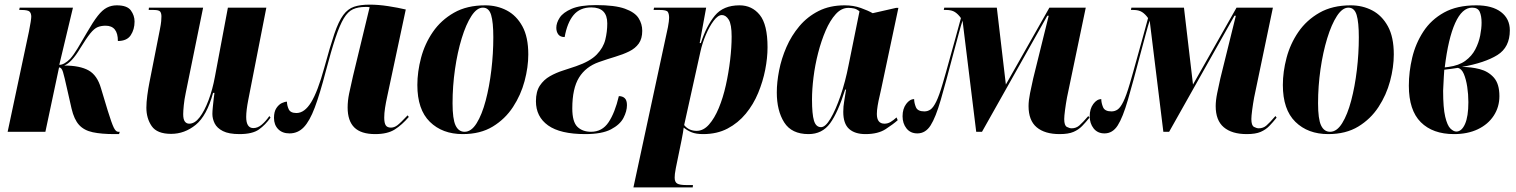

<svg xmlns="http://www.w3.org/2000/svg" viewBox="-20 -569 6545 829"><path d="M474 10Q418 10 380.5 2Q343 -6 321.5 -29.5Q300 -53 289 -100L269 -188Q258 -238 252 -258Q246 -278 235 -278L176 0H13L105 -433Q110 -458 112.5 -474.5Q115 -491 115 -497Q115 -511 108 -518.5Q101 -526 72 -526H63L65 -536H295L236 -289Q247 -289 259 -296Q271 -303 283 -315Q298 -332 315 -360Q332 -388 355 -428Q382 -475 402 -500.5Q422 -526 441.5 -536Q461 -546 484 -546Q529 -546 545 -524Q561 -502 561 -476Q561 -442 544.5 -417Q528 -392 489 -392Q489 -458 436 -458Q417 -458 402 -452Q387 -446 370 -425Q353 -404 326 -360Q289 -298 257 -286Q325 -286 362.5 -265Q400 -244 416 -188L445 -92Q462 -37 471 -18.5Q480 0 490 0H497L494 10Z M1014 10Q968 10 942.5 -3Q917 -16 907 -36Q897 -56 897 -77Q897 -88 899 -108Q901 -128 903 -145.5Q905 -163 906 -168H900Q873 -69 825 -30Q777 9 719 9Q658 9 635 -24.5Q612 -58 612 -104Q612 -127 616 -157Q620 -187 625 -212L670 -440Q675 -465 676 -477.5Q677 -490 677 -498Q677 -512 671.5 -519Q666 -526 643 -526H622L623 -536H857L782 -168Q776 -140 773.5 -114.5Q771 -89 771 -76Q771 -54 778 -44.5Q785 -35 797 -35Q821 -35 842 -62.5Q863 -90 880.5 -136.5Q898 -183 908 -238L964 -536H1130L1052 -138Q1043 -92 1043 -64Q1043 -16 1074 -16Q1093 -16 1110.5 -31Q1128 -46 1143 -68L1148 -61Q1126 -30 1098 -10Q1070 10 1014 10Z M1600 10Q1539 10 1510 -18.5Q1481 -47 1481 -105Q1481 -134 1487.5 -165.5Q1494 -197 1504 -240L1576 -538Q1571 -539 1566.5 -539Q1562 -539 1557 -539Q1526 -539 1504 -529Q1482 -519 1464.5 -490Q1447 -461 1428.5 -405.5Q1410 -350 1386 -259Q1361 -163 1339 -104.5Q1317 -46 1291.5 -19.5Q1266 7 1230 7Q1199 7 1181 -11.5Q1163 -30 1163 -60Q1163 -87 1173.5 -102.5Q1184 -118 1197 -124Q1210 -130 1219 -130Q1219 -114 1226.5 -97.5Q1234 -81 1260 -81Q1295 -81 1323.5 -127.5Q1352 -174 1380 -276Q1405 -368 1423.5 -422.5Q1442 -477 1462 -504Q1482 -531 1509 -540Q1536 -549 1576 -549Q1614 -549 1656 -542.5Q1698 -536 1732 -528L1652 -153Q1646 -126 1642.5 -103Q1639 -80 1639 -61Q1639 -38 1645.5 -28Q1652 -18 1668 -18Q1682 -18 1695.5 -28Q1709 -38 1740 -71L1745 -64Q1716 -30 1684.5 -10Q1653 10 1600 10Z M1978 10Q1890 10 1836 -43Q1782 -96 1782 -202Q1782 -259 1798 -319.5Q1814 -380 1849 -431Q1884 -482 1940 -514Q1996 -546 2075 -546Q2126 -546 2168 -524Q2210 -502 2235.5 -455.5Q2261 -409 2261 -334Q2261 -279 2245 -219Q2229 -159 2195 -107Q2161 -55 2107.5 -22.5Q2054 10 1978 10ZM1986 0Q2015 0 2038 -37Q2061 -74 2077 -134.5Q2093 -195 2101.5 -266.5Q2110 -338 2110 -408Q2110 -473 2100.5 -504.5Q2091 -536 2065 -536Q2039 -536 2015.5 -500Q1992 -464 1973.5 -403.5Q1955 -343 1944.5 -270Q1934 -197 1934 -123Q1934 -55 1947 -27.5Q1960 0 1986 0Z M2507 10Q2399 10 2346.5 -27.5Q2294 -65 2294 -132Q2294 -174 2311 -199.5Q2328 -225 2354.5 -240Q2381 -255 2411 -264.5Q2441 -274 2467 -283Q2528 -304 2556.5 -333.5Q2585 -363 2593.5 -397.5Q2602 -432 2602 -468Q2602 -537 2533 -537Q2484 -537 2456.5 -504Q2429 -471 2418 -409Q2399 -409 2390.5 -420.5Q2382 -432 2382 -449Q2382 -470 2396.5 -492.5Q2411 -515 2448 -531Q2485 -547 2553 -547Q2635 -547 2678 -531.5Q2721 -516 2737 -491Q2753 -466 2753 -436Q2753 -402 2738 -381Q2723 -360 2696.5 -347Q2670 -334 2636.5 -324Q2603 -314 2566 -301Q2509 -281 2480 -234Q2451 -187 2451 -101Q2451 -43 2473 -21.5Q2495 0 2532 0Q2580 0 2607.5 -41Q2635 -82 2652 -154Q2668 -154 2677.5 -145Q2687 -136 2687 -115Q2687 -89 2672 -60Q2657 -31 2618 -10.5Q2579 10 2507 10Z M2864 -452Q2869 -479 2869 -492Q2869 -509 2863.5 -517.5Q2858 -526 2829 -526H2802L2804 -536H3029L3001 -383H3006Q3030 -457 3066.5 -501.5Q3103 -546 3173 -546Q3227 -546 3260.5 -504.5Q3294 -463 3294 -365Q3294 -319 3284 -268Q3274 -217 3253.5 -167.5Q3233 -118 3200 -78Q3167 -38 3121.5 -14Q3076 10 3016 10Q2986 10 2967 2.5Q2948 -5 2932 -18Q2931 -7 2928.5 5.5Q2926 18 2923 35L2898 157Q2895 173 2894 181.5Q2893 190 2893 198Q2893 217 2904 223.5Q2915 230 2943 230H2972L2971 240H2715ZM2988 -4Q3017 -4 3041 -31Q3065 -58 3083.5 -102.5Q3102 -147 3114 -201Q3126 -255 3132.5 -310Q3139 -365 3139 -411Q3139 -464 3126.5 -484Q3114 -504 3097 -504Q3080 -504 3061.5 -479.5Q3043 -455 3027.5 -418.5Q3012 -382 3004 -345L2934 -29Q2954 -4 2988 -4Z M3471 10Q3398 10 3366 -40.5Q3334 -91 3334 -170Q3334 -214 3344 -265Q3354 -316 3375.5 -365.5Q3397 -415 3431.5 -456Q3466 -497 3514.5 -521.5Q3563 -546 3627 -546Q3665 -546 3697 -534.5Q3729 -523 3748 -512L3849 -535H3859L3785 -186Q3783 -175 3778 -154.5Q3773 -134 3769.5 -113Q3766 -92 3766 -77Q3766 -35 3799 -35Q3813 -35 3825.5 -42.5Q3838 -50 3851 -62L3856 -50Q3837 -33 3804 -11.5Q3771 10 3717 10Q3671 10 3646 -12.5Q3621 -35 3621 -86Q3621 -110 3625 -132Q3629 -154 3633 -182H3629Q3598 -83 3564 -36.5Q3530 10 3471 10ZM3525 -20Q3544 -20 3566 -57Q3588 -94 3609 -155Q3630 -216 3644 -288L3691 -520Q3679 -530 3667 -532.5Q3655 -535 3643 -535Q3613 -535 3588.5 -508Q3564 -481 3545 -437Q3526 -393 3512.5 -340.5Q3499 -288 3492.5 -235.5Q3486 -183 3486 -140Q3486 -76 3494.5 -48Q3503 -20 3525 -20Z M4555 10Q4491 10 4456 -19.5Q4421 -49 4421 -111Q4421 -135 4427.5 -167Q4434 -199 4441 -230L4508 -501H4502L4220 0H4195L4136 -480Q4129 -459 4120 -425.5Q4111 -392 4097 -340Q4064 -214 4042 -138Q4020 -62 3998 -27.5Q3976 7 3941 7Q3911 7 3894 -14.5Q3877 -36 3877 -67Q3877 -99 3892.5 -120Q3908 -141 3927 -141Q3927 -125 3934.5 -106.5Q3942 -88 3971 -88Q3986 -88 3998 -96.5Q4010 -105 4022.5 -130.5Q4035 -156 4050 -207Q4055 -223 4064 -255.5Q4073 -288 4084 -327.5Q4095 -367 4105 -403Q4115 -439 4121.5 -463.5Q4128 -488 4129 -491Q4117 -508 4103 -517Q4089 -526 4066 -526H4055L4057 -536H4284L4323 -204L4511 -536H4668L4587 -148Q4582 -121 4578.5 -94Q4575 -67 4575 -55Q4575 -27 4586.5 -21Q4598 -15 4607 -15Q4626 -15 4640 -27Q4654 -39 4679 -68L4684 -61Q4668 -41 4652.5 -25Q4637 -9 4615 0.5Q4593 10 4555 10Z M5363 10Q5299 10 5264 -19.5Q5229 -49 5229 -111Q5229 -135 5235.5 -167Q5242 -199 5249 -230L5316 -501H5310L5028 0H5003L4944 -480Q4937 -459 4928 -425.5Q4919 -392 4905 -340Q4872 -214 4850 -138Q4828 -62 4806 -27.5Q4784 7 4749 7Q4719 7 4702 -14.5Q4685 -36 4685 -67Q4685 -99 4700.5 -120Q4716 -141 4735 -141Q4735 -125 4742.5 -106.5Q4750 -88 4779 -88Q4794 -88 4806 -96.5Q4818 -105 4830.5 -130.5Q4843 -156 4858 -207Q4863 -223 4872 -255.5Q4881 -288 4892 -327.5Q4903 -367 4913 -403Q4923 -439 4929.5 -463.5Q4936 -488 4937 -491Q4925 -508 4911 -517Q4897 -526 4874 -526H4863L4865 -536H5092L5131 -204L5319 -536H5476L5395 -148Q5390 -121 5386.5 -94Q5383 -67 5383 -55Q5383 -27 5394.5 -21Q5406 -15 5415 -15Q5434 -15 5448 -27Q5462 -39 5487 -68L5492 -61Q5476 -41 5460.5 -25Q5445 -9 5423 0.5Q5401 10 5363 10Z M5715 10Q5627 10 5573 -43Q5519 -96 5519 -202Q5519 -259 5535 -319.5Q5551 -380 5586 -431Q5621 -482 5677 -514Q5733 -546 5812 -546Q5863 -546 5905 -524Q5947 -502 5972.5 -455.5Q5998 -409 5998 -334Q5998 -279 5982 -219Q5966 -159 5932 -107Q5898 -55 5844.5 -22.5Q5791 10 5715 10ZM5723 0Q5752 0 5775 -37Q5798 -74 5814 -134.5Q5830 -195 5838.5 -266.5Q5847 -338 5847 -408Q5847 -473 5837.5 -504.5Q5828 -536 5802 -536Q5776 -536 5752.5 -500Q5729 -464 5710.5 -403.5Q5692 -343 5681.5 -270Q5671 -197 5671 -123Q5671 -55 5684 -27.5Q5697 0 5723 0Z M6258 10Q6166 10 6114.5 -41.5Q6063 -93 6063 -199Q6063 -259 6077.5 -320Q6092 -381 6125.5 -432.5Q6159 -484 6215 -515Q6271 -546 6354 -546Q6423 -546 6461 -517Q6499 -488 6499 -438Q6499 -365 6445.5 -331.5Q6392 -298 6292 -280Q6332 -280 6369 -270.5Q6406 -261 6430 -234Q6454 -207 6454 -154Q6454 -107 6429.5 -69.5Q6405 -32 6361 -11Q6317 10 6258 10ZM6234 -280Q6279 -286 6307 -306.5Q6335 -327 6350 -356Q6365 -385 6371 -415.5Q6377 -446 6377 -471Q6377 -500 6369 -518Q6361 -536 6336 -536Q6293 -536 6263 -469.5Q6233 -403 6218 -278ZM6268 -1Q6291 -1 6305.5 -33.5Q6320 -66 6320 -128Q6320 -162 6315 -194.5Q6310 -227 6300.5 -249.5Q6291 -272 6275 -276Q6263 -274 6248 -272Q6233 -270 6216 -268Q6215 -258 6214 -237.5Q6213 -217 6212 -198.5Q6211 -180 6211 -177Q6211 -103 6220 -65Q6229 -27 6242.5 -14Q6256 -1 6268 -1Z"/></svg>

Font: Noto Serif Display ExtraCondensed Black
Style: Italic
Weight: 900
Width: 2
Italic angle: -12°
Designer: Monotype Design Team
Foundry: Monotype Imaging Inc.
Version: Version 2.009